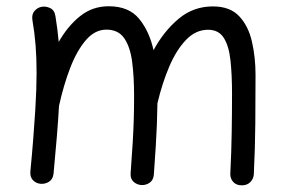

<svg xmlns="http://www.w3.org/2000/svg" viewBox="-20 -545 900 602"><path d="M75.2 -7.3Q80.6 -63 84.2 -109.4Q87.9 -155.8 90.3 -195.3Q90.3 -199.2 90.8 -203.6Q94.7 -267.1 94.7 -315.9Q94.7 -363.3 91.6 -403.1Q88.4 -442.9 81.5 -482.9Q79.1 -500 87.9 -510.3Q96.7 -520.5 108.9 -523.4Q123 -526.4 137 -519.8Q150.9 -513.2 153.8 -494.6Q160.6 -452.6 164.1 -413.6Q192.4 -463.4 231.2 -494.4Q270 -525.4 320.8 -525.4Q383.8 -525.4 416 -486.3Q448.2 -447.3 461.4 -387.7Q494.1 -447.8 540.3 -486.3Q586.4 -524.9 647.5 -524.9Q701.2 -524.9 730 -494.1Q758.8 -463.4 770 -414.3Q781.2 -365.2 781.2 -310.5Q781.2 -234.4 780.5 -157.7Q779.8 -81.1 775.9 0.5Q775.4 14.6 765.4 25.4Q755.4 36.1 738.3 36.1Q720.7 36.1 711.2 25.4Q701.7 14.6 702.1 0Q705.6 -69.8 706.5 -130.4Q707.5 -190.9 707.5 -251.5Q707.5 -310.5 702.6 -355.7Q697.8 -400.9 681.6 -426.3Q665.5 -451.7 632.3 -451.7Q594.2 -451.7 564 -420.7Q533.7 -389.6 511.2 -337.4Q488.8 -285.2 473.6 -221.2Q473.1 -185.5 471.9 -155Q470.7 -124.5 468.5 -88.1Q466.3 -51.8 462.4 2.4Q460.9 20 449 28.1Q437 36.1 422.9 35.2Q409.2 34.2 398.7 24.9Q388.2 15.6 389.6 -2.4Q394 -61.5 396.2 -99.6Q398.4 -137.7 399.4 -170.7Q400.4 -203.6 400.4 -245.6Q400.4 -304.7 394.3 -351.3Q388.2 -397.9 369.6 -425Q351.1 -452.1 313.5 -452.1Q277.8 -452.1 249.5 -419.4Q221.2 -386.7 200.2 -332.3Q179.2 -277.8 165 -212.9Q162.6 -168.5 158.2 -116.2Q153.8 -64 147.9 -0.5Q146 17.1 133.5 24.9Q121.1 32.7 106.9 31.2Q93.8 30.3 83.7 20.3Q73.7 10.3 75.2 -7.3Z"/></svg>

Font: Mikhak-DS1-FD Regular
Style: Regular
Weight: 400
Designer: Amin Abedi
Version: Version 3.2